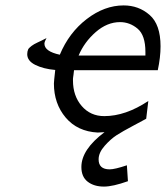

<svg xmlns="http://www.w3.org/2000/svg" viewBox="-20 -481 616 713"><path d="M81.1 -279.8Q81.1 -284.7 82 -289.3Q83 -293.9 84.5 -297.4Q85.9 -300.8 90.1 -304.4Q94.2 -308.1 97.2 -310.5Q100.1 -313 106.9 -316.9Q113.8 -320.8 118.9 -323Q124 -325.2 135 -330.6Q146 -335.9 152.8 -339.8Q145 -325.7 145 -318.8Q145 -290 202.1 -277.8Q236.3 -359.9 302.2 -410.4Q368.2 -460.9 439 -460.9Q495.1 -460.9 535.6 -425.5Q576.2 -390.1 576.2 -309.1Q576.2 -268.1 565.9 -220.2H254.9Q253.9 -210.4 252.9 -203.1Q252 -195.8 251.5 -193.4Q251 -190.9 251 -188.5Q251 -186 251 -182.1Q251 -125 283.4 -87.4Q315.9 -49.8 367.2 -49.8Q446.3 -49.8 530.8 -106L522.9 -40Q516.1 -36.1 475.6 -14.6Q435.1 6.8 413.1 21Q391.1 35.2 368.7 60.5Q346.2 85.9 346.2 110.8Q346.2 147.9 387.2 147.9Q406.2 147.9 451.2 132.8L455.1 191.9Q398.9 211.9 366.2 211.9Q329.1 211.9 305.7 193.8Q282.2 175.8 282.2 139.2Q282.2 74.2 368.2 9.8L342.8 11.2Q267.6 7.3 223.9 -44.4Q180.2 -96.2 180.2 -170.9Q180.2 -177.7 185.1 -221.2Q141.1 -225.1 111.1 -240Q81.1 -254.9 81.1 -279.8ZM272 -274.9H520V-288.1Q520 -350.1 491 -374.5Q461.9 -398.9 425.8 -398.9Q377.9 -398.9 335.4 -361.8Q293 -324.7 272 -274.9Z"/></svg>

Font: CMU Sans Serif
Style: Oblique
Weight: 500
Italic angle: -12°
Version: Version 0.7.0